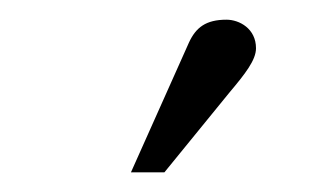

<svg xmlns="http://www.w3.org/2000/svg" viewBox="-20 -682 317 195"><path d="M113 -507H147L213 -588C229 -607 240 -621 240 -633C240 -653 223 -662 210 -662C189 -662 179 -654 172 -639Z"/></svg>

Font: XITS Math
Style: Regular
Weight: 400
Designer: MicroPress Inc., with final additions and corrections provided by Coen Hoffman, Elsevier (retired)
Version: Version 1.108